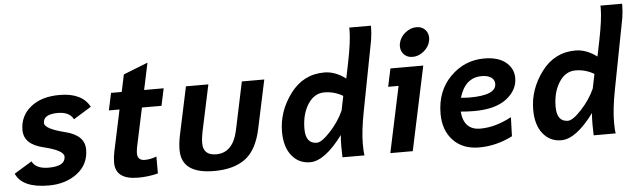

<svg xmlns="http://www.w3.org/2000/svg" viewBox="-49 -966 3881 1166"><g transform="rotate(-5 1891.5 -383.0)"><path d="M206.1 15.1Q45.4 15.1 6.3 -74.2L114.3 -140.1Q137.2 -92.8 215.3 -92.8Q316.9 -92.8 316.9 -151.4Q316.9 -189.5 192.9 -219.2Q76.2 -247.1 76.2 -334Q76.2 -419.4 141.8 -473.1Q207.5 -526.9 318.4 -526.9Q455.6 -526.9 502 -439L393.6 -372.1Q370.6 -418.9 299.3 -418.9Q210 -418.9 210 -365.2Q210 -329.6 334.5 -298.8Q451.2 -270 451.2 -183.1Q451.2 -92.8 380.9 -38.8Q310.5 15.1 206.1 15.1Z M752 15.1Q613.3 15.1 613.3 -88.4Q613.3 -120.6 620.6 -154.8L674.3 -407.2H609.4L631.8 -512.2H696.8L719.2 -617.2L868.2 -675.8L833.5 -512.2H952.6L930.2 -407.2H811L760.7 -170.9Q756.3 -148.4 756.3 -132.8Q756.3 -88.9 800.8 -88.9Q835.4 -88.9 872.6 -103V0Q813 15.1 752 15.1Z M1214.8 15.1Q1016.1 15.1 1016.1 -130.4Q1016.1 -171.9 1025.9 -218.8L1088.4 -512.2H1225.1L1164.6 -228.5Q1156.7 -190.9 1156.7 -159.2Q1156.7 -85 1236.3 -85Q1339.4 -85 1368.2 -222.7L1429.2 -512.2H1565.9L1503.4 -218.8Q1476.1 -89.4 1405.3 -37.1Q1334.5 15.1 1214.8 15.1Z M1799.8 12.7Q1731 12.7 1688.2 -40.5Q1645.5 -93.8 1645.5 -186Q1645.5 -310.1 1724.6 -416.5Q1803.7 -522.9 1932.1 -522.9Q1998 -522.9 2062.5 -474.6L2082.5 -572.3Q2107.9 -698.2 2107.9 -765.6L2107.4 -781.2H2239.7V-772Q2239.7 -738.8 2232.9 -693.4Q2227.5 -661.1 2150.4 -264.2Q2127.9 -147 2127.9 -69.3Q2127.9 -19 2132.3 0H1998Q1996.6 -45.4 1996.6 -64.9Q1996.6 -110.8 1999.5 -135.7Q1889.6 12.7 1799.8 12.7ZM1850.6 -101.6Q1880.4 -101.6 1934.1 -159.7Q1987.8 -217.8 2017.1 -283.2L2035.2 -371.1Q1982.4 -402.3 1921.9 -402.3Q1860.4 -402.3 1821.5 -341.8Q1782.7 -281.2 1782.7 -192.4Q1782.7 -101.6 1850.6 -101.6Z M2476.1 -570.3Q2439.5 -570.3 2418.5 -596.7Q2403.8 -614.7 2403.8 -642.1Q2403.8 -650.4 2405.8 -659.2Q2413.6 -696.3 2445.3 -722.2Q2477.1 -748 2513.7 -748Q2549.8 -748 2570.8 -722.2Q2585.4 -703.6 2585.4 -677.7Q2585.4 -668.5 2583.5 -659.2Q2576.2 -622.6 2544.2 -596.4Q2512.2 -570.3 2476.1 -570.3ZM2426.3 0H2289.6L2375 -402.3H2311.5L2335 -512.2H2535.2Z M2799.3 -294.4Q2960.9 -294.4 2960.9 -363.8Q2960.9 -389.2 2939.9 -403.3Q2918.9 -417.5 2882.8 -417.5Q2781.2 -417.5 2746.1 -297.4Q2774.4 -294.4 2799.3 -294.4ZM2830.6 12.7Q2731 12.7 2672.6 -48.6Q2614.3 -109.9 2614.3 -211.4Q2614.3 -349.6 2700.7 -436.3Q2787.1 -522.9 2906.7 -522.9Q2991.7 -522.9 3038.3 -484.9Q3085 -446.8 3085 -388.7Q3085 -314.5 3016.6 -262.2Q2948.2 -210 2819.8 -210Q2780.3 -210 2737.3 -213.9Q2747.1 -100.6 2847.2 -100.6Q2939.9 -100.6 3038.1 -153.8L3034.2 -37.6Q2935.5 12.7 2830.6 12.7Z M3331.1 12.7Q3262.2 12.7 3219.5 -40.5Q3176.8 -93.8 3176.8 -186Q3176.8 -310.1 3255.9 -416.5Q3335 -522.9 3463.4 -522.9Q3529.3 -522.9 3593.8 -474.6L3613.8 -572.3Q3639.2 -698.2 3639.2 -765.6L3638.7 -781.2H3771V-772Q3771 -738.8 3764.2 -693.4Q3758.8 -661.1 3681.6 -264.2Q3659.2 -147 3659.2 -69.3Q3659.2 -19 3663.6 0H3529.3Q3527.8 -45.4 3527.8 -64.9Q3527.8 -110.8 3530.8 -135.7Q3420.9 12.7 3331.1 12.7ZM3381.8 -101.6Q3411.6 -101.6 3465.3 -159.7Q3519 -217.8 3548.3 -283.2L3566.4 -371.1Q3513.7 -402.3 3453.1 -402.3Q3391.6 -402.3 3352.8 -341.8Q3314 -281.2 3314 -192.4Q3314 -101.6 3381.8 -101.6Z"/></g></svg>

Font: Cadman
Style: Bold Italic
Weight: 700
Italic angle: -12°
Designer: Paul James MIller
Foundry: High-Logic / Made with FontCreator
Version: Version 2.114;March 28, 2021;FontCreator 13.0.0.2683 64-bit